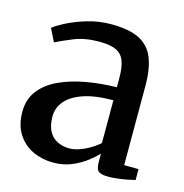

<svg xmlns="http://www.w3.org/2000/svg" viewBox="-90 -647 712 741"><g transform="rotate(15 266.5 -276.0)"><path d="M186.5 11Q142 11 104.5 -6.5Q67 -24 44 -59.5Q21 -95 21 -149Q21 -198.5 48.2 -233.5Q75.5 -268.5 122 -290Q168.5 -311.5 227 -322Q285.5 -332.5 349 -333.5V-369Q349 -412.5 339.5 -438Q330 -463.5 306.2 -474.8Q282.5 -486 238 -486Q180.5 -486 137.2 -468.2Q94 -450.5 69.5 -438L44 -489Q55 -499 88 -516.5Q121 -534 167.8 -548.5Q214.5 -563 266.5 -563Q336 -563 377.2 -542.8Q418.5 -522.5 436.2 -479.2Q454 -436 454 -367.5V-50.5L511.5 -50V-6.5Q500.5 -3.5 482.2 0Q464 3.5 443.5 6Q423 8.5 405.5 8.5Q378.5 8.5 367.2 0.2Q356 -8 356 -37.5V-70Q343.5 -56.5 319.5 -37.5Q295.5 -18.5 261.8 -3.8Q228 11 186.5 11ZM232.5 -58Q259 -58 291.5 -73.2Q324 -88.5 349 -110.5V-281.5Q277 -281.5 230.2 -265.5Q183.5 -249.5 160.8 -222.5Q138 -195.5 138 -161Q138 -125 150.2 -102.2Q162.5 -79.5 184 -68.8Q205.5 -58 232.5 -58Z"/></g></svg>

Font: Merriweather 28pt Medium
Style: Regular
Weight: 500
Version: Version 2.100